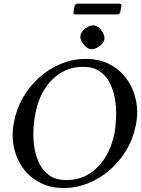

<svg xmlns="http://www.w3.org/2000/svg" viewBox="-20 -982 747 1014"><path d="M433.8 -671Q503.8 -671 558.1 -643Q612.5 -615 648.5 -565.5Q684.5 -516 697.9 -453Q711.2 -390 697.2 -320Q683.2 -249 647.4 -189Q611.5 -129 559.5 -84Q507.5 -39 445.1 -14Q382.8 11 316.8 11Q246.8 11 191.9 -17Q137 -45 101.5 -94Q66 -143 53.1 -206Q40.2 -269 54.2 -339Q67.2 -408 102.1 -468Q137 -528 188 -573.5Q239 -619 301.9 -645Q364.8 -671 433.8 -671ZM419.2 -629Q352.8 -629 301.1 -597.2Q249.5 -565.5 214.9 -509.8Q180.2 -454 166.8 -381.8Q158 -338.5 156.4 -290Q154.8 -241.5 162.8 -195.8Q170.8 -150 190.8 -112.6Q210.8 -75.2 244.8 -53.1Q278.8 -31 329.5 -31Q397.8 -31 449.9 -63.2Q502 -95.5 536.1 -150.9Q570.2 -206.2 584.5 -277.2Q591.5 -316.8 593.2 -363.9Q595 -411 587.4 -457.6Q579.8 -504.2 560.2 -543.1Q540.8 -582 506.4 -605.5Q472 -629 419.2 -629ZM479.8 -847.5Q501.5 -843 518.2 -818Q534.8 -793.8 531.2 -773Q526.8 -752 501.8 -735.5Q477.5 -719 455.8 -722.8Q436 -726.8 418.2 -752Q401 -775.2 405.2 -797Q409.8 -818 434.8 -834.5Q459 -851 479.8 -847.5ZM615.2 -919Q612.2 -906 599.2 -906H378.2Q365.2 -906 368.2 -919L373.8 -949.5Q376.8 -962.5 389.8 -962.5H610.8Q623.8 -962.5 620.8 -949.5Z"/></svg>

Font: Young Serif Light
Style: Italic
Weight: 300
Italic angle: -10.979°
Designer: Bastien Sozeau
Foundry: NBR — Bastien Sozeau
Version: Version 5.001